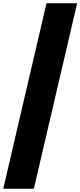

<svg xmlns="http://www.w3.org/2000/svg" viewBox="-33 -972 496 1185"><path d="M443 -952 176 193H-13L254 -952Z"/></svg>

Font: DVN-Poppins ExtBd
Style: Regular
Weight: 800
Designer: Ninad Kale (Devanagari), Jonny Pinhorn (Latin)
Foundry: Indian Type Foundry
Version: 4.004